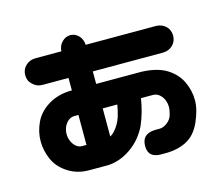

<svg xmlns="http://www.w3.org/2000/svg" viewBox="-91 -724 994 857"><g transform="rotate(-15 406.0 -295.5)"><path d="M58.6 -484.4Q58.6 -510.7 77.1 -528.3Q95.7 -545.9 122.1 -545.9H242.2Q243.2 -571.3 260.7 -588.9Q277.3 -605.5 299.8 -605.5Q322.3 -604.5 337.9 -587.9Q353.5 -570.3 354.5 -545.9H678.7Q705.1 -545.9 724.6 -528.3Q742.2 -510.7 742.2 -484.4Q742.2 -458 723.6 -440.4Q705.1 -422.9 678.7 -422.9H354.5V-365.2H564.5Q637.7 -362.3 680.7 -335Q723.6 -307.6 742.7 -266.1Q761.7 -224.6 761.7 -181.6Q761.7 -137.7 737.3 -83Q712.9 -28.3 669.4 -6.8Q626 14.6 570.3 13.7H562.5Q494.1 17.6 493.7 -39.6Q493.2 -96.7 554.7 -98.6H576.2Q593.8 -98.6 611.8 -112.3Q629.9 -126 635.7 -146.5Q641.6 -167 641.6 -182.6Q641.6 -198.2 635.7 -213.4Q629.9 -228.5 617.7 -239.7Q605.5 -251 587.9 -252H531.2Q521.5 -188.5 497.1 -131.8Q468.8 -74.2 419.4 -39.6Q370.1 -4.9 315.4 -1H228.5Q172.9 0 129.4 -27.3Q85.9 -54.7 67.4 -96.2Q48.8 -137.7 48.8 -181.6Q48.8 -224.6 67.9 -266.1Q86.9 -307.6 129.9 -335Q172.9 -362.3 230.5 -365.2H242.2V-422.9H122.1Q95.7 -422.9 77.1 -441.4Q58.6 -458 58.6 -484.4ZM377 -140.6Q398.4 -165 409.2 -197.3Q417 -222.7 421.9 -252H354.5V-122.1Q367.2 -128.9 377 -140.6ZM222.7 -252Q205.1 -251 192.9 -239.7Q180.7 -228.5 174.8 -213.4Q168.9 -198.2 168.9 -182.6Q168.9 -167 174.8 -151.9Q180.7 -136.7 192.9 -125Q205.1 -113.3 222.7 -113.3H242.2V-252Z"/></g></svg>

Font: Nico Moji
Style: Regular
Weight: 400
Version: Version 1.02